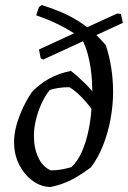

<svg xmlns="http://www.w3.org/2000/svg" viewBox="-20 -732 509 764"><path d="M181 12Q145 12 112 -11Q79 -34 57.5 -74.5Q36 -115 36 -167Q36 -200 46 -235.5Q56 -271 72.5 -305.5Q89 -340 108 -367Q139 -399 176.5 -419.5Q214 -440 262 -450Q274 -441 288 -428.5Q302 -416 317 -401.5Q332 -387 347 -369Q347 -371 347 -372.5Q347 -374 347 -375Q347 -436 335 -492.5Q323 -549 303 -581Q281 -596 260 -608.5Q239 -621 217.5 -632Q196 -643 173 -652.5Q150 -662 124 -671L135 -704L146 -712Q188 -699 224 -683.5Q260 -668 291 -648.5Q322 -629 349.5 -605Q377 -581 401 -552Q415 -510 422.5 -463Q430 -416 430 -366Q430 -314 420 -259Q410 -204 390.5 -154.5Q371 -105 342 -66Q319 -49 293.5 -33Q268 -17 240 -5.5Q212 6 181 12ZM182 -54Q205 -54 226.5 -58Q248 -62 264 -67Q289 -90 305.5 -127.5Q322 -165 331.5 -209.5Q341 -254 344 -299Q321 -330 297.5 -352.5Q274 -375 256 -385Q231 -385 212.5 -382Q194 -379 178 -374Q160 -352 145.5 -320.5Q131 -289 123 -255.5Q115 -222 115 -192Q115 -142 132.5 -105Q150 -68 182 -54ZM152 -495 142 -500 135 -535 391 -653 446 -678 461 -677 469 -641Z"/></svg>

Font: Labrada
Style: Italic
Weight: 400
Italic angle: -7°
Designer: Mercedes Jáuregui
Foundry: Omnibus-Type Team
Version: Version 1.000